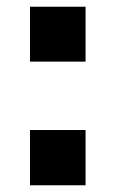

<svg xmlns="http://www.w3.org/2000/svg" viewBox="-20 -594 341 570"><path d="M69 -411V-574H234V-411ZM69 -44V-208H234V-44Z"/></svg>

Font: Oswald Heavy
Style: Regular
Weight: 400
Designer: Vernon Adams
Foundry: Vernon Adams
Version: Version 4.101